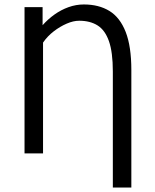

<svg xmlns="http://www.w3.org/2000/svg" viewBox="-20 -688 696 861"><path d="M486 153V-367Q486 -454 468.5 -503.5Q451 -553 417.5 -574Q384 -595 335 -595Q309 -595 279 -582Q249 -569 221 -547.5Q193 -526 173 -497V0H90V-656H171V-575Q195 -602 224.5 -623Q254 -644 287.5 -656Q321 -668 356 -668Q423 -668 470.5 -639Q518 -610 543.5 -545Q569 -480 569 -374V153Z"/></svg>

Font: Source Sans 3 ExtraLight
Style: Regular
Weight: 400
Version: Version 3.052;hotconv 1.1.0;makeotfexe 2.6.0